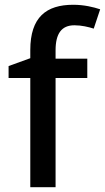

<svg xmlns="http://www.w3.org/2000/svg" viewBox="-20 -785 440 805"><path d="M346 -458V-539H213V-574C213 -644 238 -679 292 -679C322 -679 351 -672 373 -665L400 -746C373 -755 333 -765 287 -765C174 -765 107 -713 107 -575V-541L16 -508V-458H107V0H213V-458Z"/></svg>

Font: Noto Sans Gujarati UI Medium
Style: Regular
Weight: 500
Designer: Jelle Bosma - Monotype Design Team, Universal Thirst
Foundry: Monotype Imaging Inc.
Version: Version 2.106